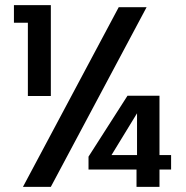

<svg xmlns="http://www.w3.org/2000/svg" viewBox="-20 -724 722 744"><path d="M88 -636H34V-704H177V-352H88ZM440 -696H548L177 0H69ZM643 -123V-67H598V0H509V-67H323V-117L474 -353H598V-123ZM511 -123V-285L412 -123Z"/></svg>

Font: Poppins Medium
Style: Regular
Weight: 500
Designer: Ninad Kale (Devanagari), Jonny Pinhorn (Latin)
Version: Version 5.002